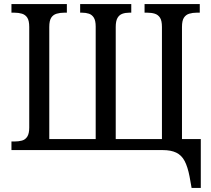

<svg xmlns="http://www.w3.org/2000/svg" viewBox="-20 -734 1033 939"><path d="M917 185 907 129Q898 82 883 53.5Q868 25 842 12.5Q816 0 776 0H36V-42H50Q71 -42 87.5 -46.5Q104 -51 113.5 -66Q123 -81 123 -110V-602Q123 -633 113.5 -647.5Q104 -662 87.5 -667Q71 -672 50 -672H36V-714H307V-672H294Q274 -672 257 -667Q240 -662 230.5 -647.5Q221 -633 221 -602V-54H448V-604Q448 -633 439 -647.5Q430 -662 415 -667Q400 -672 381 -672H372V-714H622V-672H612Q593 -672 578 -666.5Q563 -661 554.5 -646Q546 -631 546 -602V-54H772V-602Q772 -633 762.5 -647.5Q753 -662 737 -667Q721 -672 700 -672H687V-714H957V-672H942Q922 -672 905.5 -667Q889 -662 879.5 -647.5Q870 -633 870 -602V-54H962V185Z"/></svg>

Font: Noto Serif SemiCondensed
Style: Regular
Weight: 400
Width: 4
Designer: Monotype Design Team
Foundry: Monotype Imaging Inc.
Version: Version 2.013